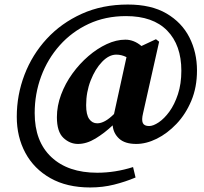

<svg xmlns="http://www.w3.org/2000/svg" viewBox="-20 -674 900 847"><path d="M360 -210Q360 -168 373.5 -149Q387 -130 409 -130Q442 -130 483 -171L538 -422Q516 -433 493 -433Q461 -433 430.5 -401.5Q400 -370 380 -319Q360 -268 360 -210ZM581 -39Q531 -39 505.5 -62.5Q480 -86 477 -121Q441 -87 401.5 -63Q362 -39 324 -39Q288 -39 259.5 -66Q231 -93 231 -157Q231 -207 249.5 -256.5Q268 -306 299.5 -349.5Q331 -393 370 -426.5Q409 -460 451 -479.5Q493 -499 533 -499Q571 -499 604 -471L668 -501L682 -490L611 -174Q604 -145 610 -131.5Q616 -118 638 -118Q656 -118 680.5 -134.5Q705 -151 727.5 -182Q750 -213 765 -258.5Q780 -304 780 -362Q780 -475 717.5 -539Q655 -603 536 -603Q445 -603 371 -568.5Q297 -534 243.5 -474Q190 -414 161.5 -337Q133 -260 133 -175Q133 -50 206.5 19Q280 88 409 88Q488 88 567 63L578 109Q533 128 483 140.5Q433 153 378 153Q275 153 202.5 112Q130 71 92 0.5Q54 -70 54 -159Q54 -255 88 -344Q122 -433 186 -502.5Q250 -572 340.5 -613Q431 -654 544 -654Q647 -654 714.5 -614.5Q782 -575 815.5 -509Q849 -443 849 -363Q849 -289 824 -229.5Q799 -170 758.5 -127.5Q718 -85 671.5 -62Q625 -39 581 -39Z"/></svg>

Font: Source Serif Pro
Style: Bold Italic
Weight: 700
Italic angle: -12°
Designer: Frank Grießhammer
Foundry: Adobe Systems Incorporated
Version: Version 3.001;hotconv 1.0.111;makeotfexe 2.5.65597